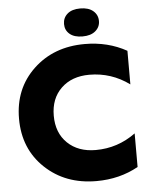

<svg xmlns="http://www.w3.org/2000/svg" viewBox="-59 -931 767 991"><g transform="rotate(-5 324.0 -435.5)"><path d="M401 12Q240 12 135 -87.5Q30 -187 30 -343Q30 -499 135 -598.5Q240 -698 401 -698Q521 -698 618 -644V-470Q525 -538 411 -538Q320 -538 265 -485Q210 -432 210 -343Q210 -254 265 -201Q320 -148 411 -148Q525 -148 618 -216V-42Q521 12 401 12ZM485 -810Q485 -779 461 -758.5Q437 -738 394 -738Q351 -738 327.5 -758Q304 -778 304 -810Q304 -842 327.5 -862.5Q351 -883 394 -883Q437 -883 461 -862.5Q485 -842 485 -810Z"/></g></svg>

Font: Roundo
Style: Bold
Weight: 700
Designer: Namrata Goyal (Gurmukhi), Shiva Nallaperumal (Latin)
Foundry: Indian Type Foundry
Version: Version 1.000;PS 1.0;hotconv 1.0.88;makeotf.lib2.5.647800